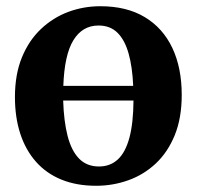

<svg xmlns="http://www.w3.org/2000/svg" viewBox="-20 -586 632 617"><path d="M289 11Q226 11 177.5 -8.8Q129 -28.5 95.8 -66Q62.5 -103.5 45.2 -156.2Q28 -209 28 -274Q28 -347 50.5 -401.8Q73 -456.5 111.8 -493Q150.5 -529.5 199.5 -547.8Q248.5 -566 302.5 -566Q387 -566 445.2 -531Q503.5 -496 533.8 -432Q564 -368 564 -281Q564 -206.5 541.5 -151.5Q519 -96.5 480.5 -60.5Q442 -24.5 392.5 -6.8Q343 11 289 11ZM298 -51Q334 -51 358.5 -73.5Q383 -96 395.8 -143.2Q408.5 -190.5 409 -263H183Q185 -197 197.2 -149.2Q209.5 -101.5 234.2 -76.2Q259 -51 298 -51ZM183.5 -310H408Q405.5 -371 393.2 -414.2Q381 -457.5 357.5 -480.8Q334 -504 296.5 -504Q245 -504 216 -457Q187 -410 183.5 -310Z"/></svg>

Font: Merriweather 28pt
Style: Bold
Weight: 700
Version: Version 2.100